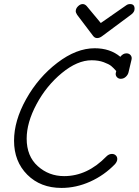

<svg xmlns="http://www.w3.org/2000/svg" viewBox="-20 -915 681 943"><path d="M437 -739 359 -842Q352 -853 352 -860Q352 -873 363 -884Q374 -895 386 -895Q397 -895 406 -885L475 -802L600 -889Q608 -895 619 -895Q641 -895 641 -872Q641 -856 625 -844L481 -737Q469 -728 457 -728Q445 -728 437 -739ZM282 8Q179 8 114 -57Q49 -122 49 -224Q49 -322 108.5 -428.5Q168 -535 261.5 -606.5Q355 -678 445 -678Q521 -678 571 -636Q584 -653 601 -653Q614 -653 621.5 -644Q629 -635 626 -622L611 -559Q608 -547 597.5 -537.5Q587 -528 573 -528Q561 -528 553.5 -537Q546 -546 549 -558L551 -566Q537 -582 526 -591Q515 -600 489.5 -609.5Q464 -619 430 -619Q360 -619 284 -556.5Q208 -494 159.5 -403.5Q111 -313 111 -234Q111 -148 165.5 -99Q220 -50 295 -50Q409 -50 503 -147Q515 -159 530 -159Q541 -159 548.5 -152Q556 -145 556 -134Q556 -122 545 -109Q492 -54 423 -23Q354 8 282 8Z"/></svg>

Font: Comic Neue
Style: Italic
Weight: 400
Italic angle: -12°
Designer: Craig Rozynski
Foundry: Craig Rozynski
Version: Version 2.003